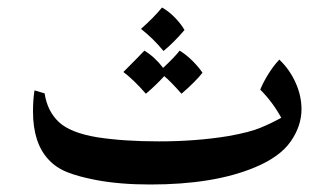

<svg xmlns="http://www.w3.org/2000/svg" viewBox="-20 -484 881 512"><path d="M784 -193Q784 -148 755 -106.5Q726 -65 658 -37Q549 8 381 8Q299 8 236 -4Q189 -13 159 -25Q129 -37 109 -59Q68 -103 68 -187Q68 -218 72 -243L99 -235Q106 -188 136.5 -159Q167 -130 239 -118Q310 -107 404 -107Q502 -107 588 -121Q645 -131 675 -143.5Q705 -156 730 -170Q707 -212 674 -245Q682 -265 696.5 -288Q711 -311 725 -325Q753 -298 768.5 -263Q784 -228 784 -193ZM356 -407Q391 -438 412 -464Q430 -454 446.5 -437Q463 -420 472 -404Q444 -371 416 -348Q389 -381 356 -407ZM520 -290Q501 -266 464 -234Q435 -267 418 -281Q394 -255 369 -234Q337 -271 309 -292Q352 -335 365 -349Q393 -332 415 -303Q447 -333 459 -349Q477 -338 493.5 -321.5Q510 -305 520 -290Z"/></svg>

Font: Mirza Medium
Style: Regular
Weight: 500
Designer: Arabic design by Kourosh Beigpour, Latin design by Eduardo Tunni, engineering by Lasse Fister
Version: Version 1.0010g